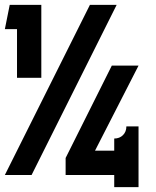

<svg xmlns="http://www.w3.org/2000/svg" viewBox="-20 -720 640 790"><path d="M0 0H110L460 -700H350ZM50 -400H150V-700H50ZM90 -700H20L0 -600H100ZM250 0H550V-100H290L250 -70ZM330 -20 550 -450H440L250 -70ZM550 50V-200H500Q500 -178 486 -164Q472 -150 450 -150V50Z"/></svg>

Font: Millimetre
Style: Extrablack
Weight: 900
Designer: Jérémy Landes
Version: Version 1.0